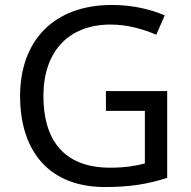

<svg xmlns="http://www.w3.org/2000/svg" viewBox="-20 -744 768 774"><path d="M407 -377V-297H564V-85C528 -76 487 -68 424 -68C232 -68 155 -186 155 -357C155 -535 255 -645 426 -645C494 -645 559 -626 610 -604L644 -682C583 -708 511 -724 431 -724C197 -724 61 -580 61 -357C61 -131 181 10 403 10C503 10 577 -2 654 -27V-377Z"/></svg>

Font: Noto Sans Hebrew Droid Medium
Style: Regular
Weight: 500
Designer: Monotype Design Team
Foundry: Monotype Imaging Inc.
Version: Version 1.100